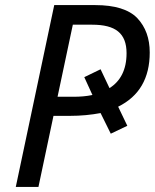

<svg xmlns="http://www.w3.org/2000/svg" viewBox="-20 -734 608 754"><path d="M131 0 190 -279H254C298 -279 338 -283 375 -290L415 -209L480 -240L444 -315C527 -356 568 -427 568 -528C568 -583 552 -628 519 -663C486 -697 431 -714 354 -714H193L42 0ZM266 -637H342C433 -637 477 -604 477 -525C477 -460 453 -415 410 -388L375 -462L311 -431L343 -361C320 -356 295 -354 268 -354H206Z"/></svg>

Font: BC Sans
Style: Italic
Weight: 400
Italic angle: -12°
Designer: Monotype Design Team
Designer: Province of B.C.
Foundry: Monotype Imaging Inc.
Version: Version 2.000;GOOG;noto-source:20170915:90ef993387c0